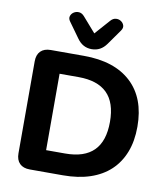

<svg xmlns="http://www.w3.org/2000/svg" viewBox="-100 -1033 974 1116"><g transform="rotate(10 387.0 -475.0)"><path d="M152 0Q113 0 92 -21Q71 -42 71 -81V-624Q71 -663 92 -684Q113 -705 152 -705H347Q528 -705 626.5 -613.5Q725 -522 725 -353Q725 -268 699.5 -202.5Q674 -137 626 -92Q578 -47 508 -23.5Q438 0 347 0ZM226 -127H338Q395 -127 437 -141Q479 -155 507 -183Q535 -211 549 -253.5Q563 -296 563 -353Q563 -467 506.5 -522.5Q450 -578 338 -578H226ZM384 -751Q358 -751 336.5 -762.5Q315 -774 298 -798L234 -887Q222 -903 226.5 -918Q231 -933 245 -942Q259 -951 276 -949.5Q293 -948 307 -932L384 -844L462 -932Q476 -948 493 -949.5Q510 -951 523.5 -942Q537 -933 541.5 -918.5Q546 -904 534 -887L471 -798Q454 -774 432.5 -762.5Q411 -751 384 -751Z"/></g></svg>

Font: Nunito ExtraLight ExtraBold
Style: Regular
Weight: 800
Version: Version 3.602